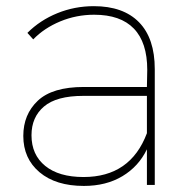

<svg xmlns="http://www.w3.org/2000/svg" viewBox="-20 -600 624 623"><path d="M482.2 -375.6V0H456.7V-115.6Q430 -60 377.2 -28.3Q324.4 3.3 252.2 3.3Q161.1 3.3 108.3 -41.1Q55.6 -85.6 55.6 -158.9Q55.6 -228.9 102.8 -273.3Q150 -317.8 252.2 -317.8H456.7L457.8 -373.3Q457.8 -462.2 414.4 -507.2Q371.1 -552.2 285.6 -552.2Q227.8 -552.2 175.6 -530.6Q123.3 -508.9 87.8 -472.2L68.9 -493.3Q110 -534.4 166.1 -557.2Q222.2 -580 284.4 -580Q380 -580 431.1 -527.8Q482.2 -475.6 482.2 -375.6ZM456.7 -167.8V-288.9H250Q163.3 -288.9 122.8 -254.4Q82.2 -220 82.2 -161.1Q82.2 -97.8 126.7 -61.7Q171.1 -25.6 251.1 -25.6Q403.3 -25.6 456.7 -167.8Z"/></svg>

Font: Paperlogy 1 Thin
Style: Regular
Weight: 250
Designer: redesigned by Lee Juim, glyphs from Gmarket Sans & Montserrat
Foundry: PT&
Version: Version 1.001